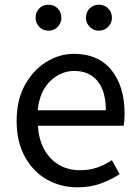

<svg xmlns="http://www.w3.org/2000/svg" viewBox="-20 -787 594 820"><path d="M311 13Q239 13 180 -20.5Q121 -54 86 -118Q51 -182 51 -271Q51 -359 86 -423Q121 -487 177 -522Q233 -557 296 -557Q400 -557 456 -487.5Q512 -418 512 -302Q512 -287 511 -273.5Q510 -260 508 -250H142Q147 -163 196 -111.5Q245 -60 322 -60Q362 -60 395 -71.5Q428 -83 458 -103L491 -43Q455 -20 411 -3.5Q367 13 311 13ZM141 -316H432Q432 -398 396.5 -441Q361 -484 297 -484Q239 -484 194 -440Q149 -396 141 -316ZM187 -656Q163 -656 147.5 -672.5Q132 -689 132 -711Q132 -735 147.5 -751Q163 -767 187 -767Q211 -767 226.5 -751Q242 -735 242 -711Q242 -689 226.5 -672.5Q211 -656 187 -656ZM402 -656Q379 -656 363 -672.5Q347 -689 347 -711Q347 -735 363 -751Q379 -767 402 -767Q426 -767 442 -751Q458 -735 458 -711Q458 -689 442 -672.5Q426 -656 402 -656Z"/></svg>

Font: Source Han Sans SC
Style: Regular
Weight: 400
Designer: Ryoko NISHIZUKA 西塚涼子 (kana, bopomofo & ideographs); Paul D. Hunt (Latin, Greek & Cyrillic); Sandoll Communications 산돌커뮤니
Foundry: Adobe
Version: Version 2.002;hotconv 1.0.116;makeotfexe 2.5.65601; ttfautoh